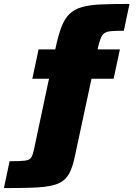

<svg xmlns="http://www.w3.org/2000/svg" viewBox="-114 -762 704 980"><path d="M-94 198 -65 61Q-11 61 13 58Q37 55 45 42.5Q53 30 59 3L136 -360H51L83 -510H168L169 -514Q183 -581 199.5 -624Q216 -667 241 -691Q266 -715 305 -726Q344 -737 403 -739.5Q462 -742 547 -742L518 -605Q477 -605 453.5 -603Q430 -601 418 -592Q406 -583 399 -564Q392 -545 384 -510H498L466 -360H353L269 32Q259 81 245 112Q231 143 208 160.5Q185 178 146.5 186Q108 194 49.5 196Q-9 198 -94 198Z"/></svg>

Font: Saira Black
Style: Regular
Weight: 900
Designer: Hector Gatti with collaboration of the Omnibus-Type team
Foundry: Omnibus-Type
Version: Version 1.100; ttfautohint (v1.8.3)